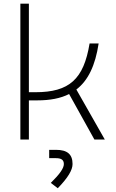

<svg xmlns="http://www.w3.org/2000/svg" viewBox="-20 -752 626 1035"><path d="M89.8 0H135.7V-210.9H180.7C249.5 -210.9 306.6 -221.7 352.5 -245.1L488.8 0H544.9L391.6 -269.5C455.6 -318.4 493.7 -399.4 511.7 -517.6H462.9C431.2 -325.2 354 -254.9 170.9 -254.9H135.7V-732.4H89.8ZM291.5 262.7C346.2 206.1 371.1 165 371.1 132.3C371.1 79.6 342.8 55.7 281.7 55.7H245.1V100.6H281.7C311 100.6 324.2 110.4 324.2 132.3C324.2 154.8 302.2 186.5 253.9 233.9Z"/></svg>

Font: Cascadia Code PL ExtraLight
Style: Regular
Weight: 200
Monospace: yes
Designer: Aaron Bell
Foundry: Saja Typeworks
Version: Version 2404.023